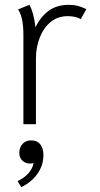

<svg xmlns="http://www.w3.org/2000/svg" viewBox="-20 -515 413 796"><path d="M77 -372Q77 -443 55 -476L102 -495Q120 -463 127 -402Q150 -448 183.5 -471.5Q217 -495 266 -495Q286 -495 301.5 -491Q317 -487 338 -477L315 -436Q293 -448 261 -448Q219 -448 189.5 -423.5Q160 -399 144.5 -358.5Q129 -318 129 -273V0H77ZM53 236Q82 222 99 202Q116 182 119 161Q114 163 104 163Q86 163 73 151Q60 139 60 119Q60 96 73.5 81.5Q87 67 109 67Q134 67 147 83.5Q160 100 160 128Q160 170 135.5 205Q111 240 68 261Z"/></svg>

Font: Niramit ExtraLight
Style: Regular
Weight: 200
Designer: Katatrad Aksorn Co.,Ltd.
Foundry: Cadson Demak Co.,Ltd.
Version: Version 1.000; ttfautohint (v1.6)